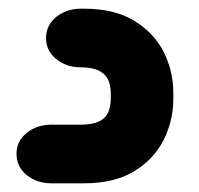

<svg xmlns="http://www.w3.org/2000/svg" viewBox="-20 -422 458 442"><path d="M173 0H98Q65 0 41.5 -19Q18 -38 18 -68Q18 -97 41.5 -116Q65 -135 98 -135H170Q197 -136 211 -144Q225 -152 230 -165.5Q235 -179 235 -195V-207Q235 -223 230 -236Q225 -249 211 -257.5Q197 -266 170 -267H166Q133 -267 109.5 -286Q86 -305 86 -334Q86 -364 109.5 -383Q133 -402 166 -402H173Q243 -402 288.5 -374.5Q334 -347 356.5 -303Q379 -259 379 -207V-195Q379 -144 356.5 -99.5Q334 -55 288.5 -27.5Q243 0 173 0Z"/></svg>

Font: Beiruti Black
Style: Regular
Weight: 900
Designer: Arlette Boutros
Foundry: Boutros
Version: Version 1.41